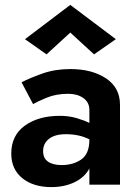

<svg xmlns="http://www.w3.org/2000/svg" viewBox="-20 -754 566 784"><path d="M267 -621 170 -532 82 -594 267 -734 453 -594 364 -532ZM115 -329 68 -418Q103 -436 154 -454Q205 -472 267 -472Q356 -472 413 -434Q470 -396 470 -326V0H345V-66Q325 -29 283.5 -9.5Q242 10 190 10Q116 10 71 -26.5Q26 -63 26 -127Q26 -201 81.5 -241Q137 -281 224 -281Q261 -281 292 -272Q323 -263 345 -252V-305Q345 -336 320.5 -353.5Q296 -371 259 -371Q209 -371 170.5 -355Q132 -339 115 -329ZM156 -137Q156 -108 176 -94Q196 -80 232 -80Q279 -80 312 -103Q345 -126 345 -184V-185Q304 -206 249 -206Q204 -206 180 -187Q156 -168 156 -137Z"/></svg>

Font: Jost* Semi
Style: Regular
Weight: 600
Version: Version 3.7